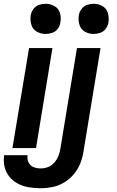

<svg xmlns="http://www.w3.org/2000/svg" viewBox="-24 -785 620 1018"><path d="M472 -605Q490 -605 507.5 -611Q525 -617 536.5 -632.5Q548 -648 551 -666Q555 -691 548 -715.5Q541 -740 519.5 -752.5Q498 -765 472 -765Q455 -765 437.5 -759Q420 -753 408.5 -737.5Q397 -722 394 -705Q390 -679 397 -654.5Q404 -630 425.5 -617.5Q447 -605 472 -605ZM218 -605Q235 -605 253 -611Q271 -617 282.5 -632.5Q294 -648 296 -666Q301 -691 294 -715.5Q287 -740 265 -752.5Q243 -765 218 -765Q200 -765 182.5 -759Q165 -753 153.5 -737.5Q142 -722 139 -705Q135 -679 142 -654.5Q149 -630 170.5 -617.5Q192 -605 218 -605ZM192 213Q223 213 255 206.5Q287 200 316 182.5Q345 165 367 139Q389 113 401 83Q413 53 418 22L509 -530H384L296 4Q293 24 285.5 42.5Q278 61 264 77Q250 93 231 100.5Q212 108 192 108Q172 108 154 101Q136 94 127.5 76Q119 58 122 39V38H-2V39Q-7 70 0.5 100.5Q8 131 27 153.5Q46 176 72.5 189.5Q99 203 130 208Q161 213 192 213ZM42 0H167L254 -530H130Z"/></svg>

Font: Iosevka Sparkle
Style: Bold Italic
Weight: 700
Italic angle: -9°
Designer: Belleve Invis
Foundry: Belleve Invis
Version: Version 4.5.0; ttfautohint (v1.8.3)